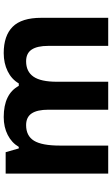

<svg xmlns="http://www.w3.org/2000/svg" viewBox="193 -789 596 1022"><g transform="rotate(-90 491.0 -278.0)"><path d="M566.9 0H418V-318.8Q418 -377.9 398.2 -407.5Q378.4 -437 335.9 -437Q278.8 -437 252.9 -395Q227.1 -353 227.1 -256.8V0H78.1V-545.9H191.9L211.9 -476.1H220.2Q242.2 -513.7 283.7 -534.9Q325.2 -556.2 378.9 -556.2Q501.5 -556.2 544.9 -476.1H558.1Q580.1 -514.2 622.8 -535.2Q665.5 -556.2 719.2 -556.2Q812 -556.2 859.6 -508.5Q907.2 -460.9 907.2 -356V0H757.8V-318.8Q757.8 -377.9 738 -407.5Q718.3 -437 675.8 -437Q621.1 -437 594 -397.9Q566.9 -358.9 566.9 -273.9Z"/></g></svg>

Font: Zoram GWebM
Style: Bold
Weight: 700
Foundry: Ascender Corporation
Version: Version 1.000